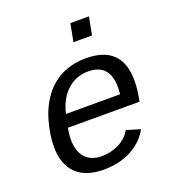

<svg xmlns="http://www.w3.org/2000/svg" viewBox="-134 -834 867 949"><g transform="rotate(-20 300.0 -359.5)"><path d="M153.8 -245.6Q147.5 -211.9 147.5 -186.5Q147.5 -123.5 178 -89.8Q208.5 -56.2 263.7 -56.2Q313.5 -56.2 355.7 -77.6Q397.9 -99.1 418.5 -137.2L491.2 -115.2Q457.5 -54.7 394.3 -22.5Q331.1 9.8 251 9.8Q156.2 9.8 106.4 -39.3Q56.6 -88.4 56.6 -180.7Q56.6 -241.2 76.2 -311.8Q95.7 -382.3 134.8 -433.8Q173.8 -485.4 229 -511.7Q284.2 -538.1 354.5 -538.1Q543 -538.1 543 -353Q543 -308.6 532.7 -257.3L530.8 -245.6ZM342.8 -473.1Q277.8 -473.1 231.7 -430.7Q185.5 -388.2 168 -313H453.1L455.1 -348.1Q455.1 -473.1 342.8 -473.1ZM324.2 -633.8 342.3 -727.5H439.9L421.9 -633.8Z"/></g></svg>

Font: Cousine
Style: Italic
Weight: 400
Italic angle: -12°
Monospace: yes
Designer: Steve Matteson
Foundry: Monotype Imaging Inc.
Version: Version 1.21